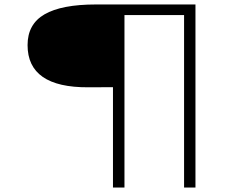

<svg xmlns="http://www.w3.org/2000/svg" viewBox="-20 -720 1090 860"><path d="M375.5 -329Q103.5 -327.5 103.5 -518Q103.5 -612 179.8 -656Q256 -700 410 -700H855.5V120H804.5V-652.5H537.5V120H486V-329.5Z"/></svg>

Font: League Mono Extended UltraLight
Style: Regular
Weight: 200
Width: 9
Designer: Tyler Finck
Foundry: The League of Moveable Type / Tyler Finck
Version: Version 2.210